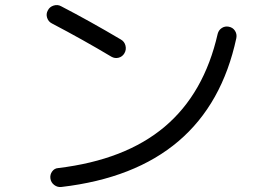

<svg xmlns="http://www.w3.org/2000/svg" viewBox="-20 -736 1040 762"><path d="M186 -643Q172 -650 167 -665.5Q162 -681 170 -695Q177 -709 193 -714Q209 -719 223 -711Q335 -653 460 -579Q474 -571 478 -555Q482 -539 474 -525Q466 -511 451 -507Q436 -503 422 -511Q310 -578 186 -643ZM888 -630Q904 -627 912.5 -614Q921 -601 918 -585Q806 -62 224 6Q208 8 195 -2Q182 -12 180 -28Q178 -43 187 -55.5Q196 -68 211 -69Q477 -101 633.5 -233Q790 -365 844 -602Q848 -617 860.5 -625Q873 -633 888 -630Z"/></svg>

Font: Rounded Mplus 1c
Style: Regular
Weight: 400
Version: Version 1.059.20150529